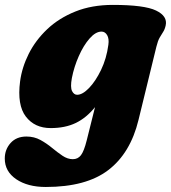

<svg xmlns="http://www.w3.org/2000/svg" viewBox="-66 -509 698 784"><path d="M499.5 -19Q466.5 116.5 376.2 185.5Q286 254.5 121 254.5Q47 254.5 0.2 222.8Q-46.5 191 -46.5 138.5Q-46.5 101.5 -22.8 75Q1 48.5 42 48.5Q73.5 48.5 99 62.5Q124.5 76.5 146.5 94.8Q168.5 113 189.2 127Q210 141 231.5 141Q252 141 264.5 124.8Q277 108.5 288 64.5L322 -71.5Q286.5 -27.5 243.2 -6.8Q200 14 141 14Q75.5 14 39.5 -33Q3.5 -80 16 -176.5Q23.5 -233.5 51.2 -289Q79 -344.5 126.8 -389.8Q174.5 -435 241.8 -462Q309 -489 395 -489Q523.5 -489 571.2 -466Q619 -443 610.5 -405Q607 -389 600.2 -378.8Q593.5 -368.5 586 -355.5Q578.5 -342.5 572.5 -318ZM227.5 -190.5Q220.5 -152.5 228.2 -137.2Q236 -122 249 -122Q271 -122 297.8 -149.8Q324.5 -177.5 346.8 -223.8Q369 -270 376.5 -326Q380 -351 371.5 -365.5Q363 -380 348.5 -380Q324.5 -380 299.8 -351.8Q275 -323.5 255.8 -280Q236.5 -236.5 227.5 -190.5Z"/></svg>

Font: Fraunces 9pt SuperSoft Black
Style: Italic
Weight: 900
Italic angle: -16°
Version: Version 1.000;[0bf87f6ff]